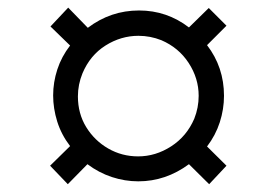

<svg xmlns="http://www.w3.org/2000/svg" viewBox="-20 -567 728 504"><path d="M529 -83.5 476 -136Q415 -91 343 -91Q308 -91 273.8 -102.2Q239.5 -113.5 209.5 -136L158 -83.5L111.5 -132L164 -183.5Q141 -213.5 130.2 -248Q119.5 -282.5 119.5 -316.5Q119.5 -351 130.5 -384.8Q141.5 -418.5 164 -447.5L112.5 -497.5L159 -547L210.5 -494Q270.5 -539.5 345 -539.5Q418 -539.5 476 -495L528 -546L574.5 -499.5L523.5 -448.5Q568 -390.5 568 -315.5Q568 -280.5 557 -246.2Q546 -212 523.5 -182.5L574.5 -132ZM342.5 -156.5Q388.5 -156.5 429.2 -182.8Q470 -209 490 -255.5Q501.5 -284.5 501.5 -315.5Q501.5 -361.5 475.2 -401.8Q449 -442 403.5 -461.5Q374.5 -473 343.5 -473Q297.5 -473 257 -447.5Q216.5 -422 196.5 -374.5Q184.5 -345 184.5 -314Q184.5 -269 206.2 -233.5Q228 -198 264 -177.2Q300 -156.5 342.5 -156.5Z"/></svg>

Font: Acari Sans
Style: Regular
Weight: 400
Designer: Alfredo Marco Pradil and Stefan Peev (font) & Cristiano Sobral (main changes)
Foundry: Alfredo Marco Pradil and Stefan Peev (font) & Cristiano Sobral (main changes)
Version: Version 1.063; ttfautohint (v1.8.3)